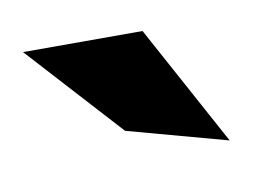

<svg xmlns="http://www.w3.org/2000/svg" viewBox="-35 -797 333 250"><g transform="rotate(-10 131.5 -672.0)"><path d="M120 -628 252 -592 165 -752H7Z"/></g></svg>

Font: Charger Pro
Style: BlkNar
Weight: 900
Designer: Jasper
Foundry: Cannot Into Space Fonts
Version: Version 1.09